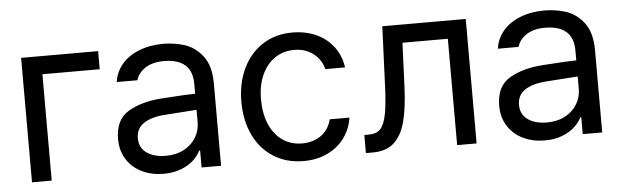

<svg xmlns="http://www.w3.org/2000/svg" viewBox="-41 -669 2646 815"><g transform="rotate(-5 1282.0 -262.0)"><path d="M395.5 -453.1H151.4V0H67.4V-530.3H395.5Z M711.9 -240.2 656.2 -236.3Q596.7 -232.4 564 -210.4Q531.2 -188.5 531.2 -146.5Q531.2 -119.1 545.4 -100.6Q559.6 -82 585 -72.3Q610.4 -62.5 642.6 -62.5Q688.5 -62.5 721.7 -80.6Q754.9 -98.6 772.5 -128.4Q790 -158.2 790 -192.4V-357.4Q790 -391.6 776.9 -415.5Q763.7 -439.5 736.8 -451.7Q710 -463.9 669.9 -463.9Q622.1 -463.9 591.3 -444.3Q560.5 -424.8 550.8 -392.6H462.9Q468.8 -435.5 496.6 -468.3Q524.4 -501 570.3 -519Q616.2 -537.1 673.8 -537.1Q719.7 -537.1 763.7 -523.4Q807.6 -509.8 840.3 -468.3Q873 -426.8 873 -349.6V0H790V-72.3H786.1Q776.4 -51.8 756.3 -32.7Q736.3 -13.7 703.6 -0.5Q670.9 12.7 627.9 12.7Q577.1 12.7 536.1 -6.8Q495.1 -26.4 471.2 -63.5Q447.3 -100.6 447.3 -150.4Q447.3 -233.4 503.9 -267.1Q560.5 -300.8 646.5 -306.6Q656.2 -307.6 740.2 -312.5L795.9 -314.5L796.9 -246.1Q788.1 -246.1 711.9 -240.2Z M982.4 -262.7Q982.4 -342.8 1012.7 -405.3Q1043 -467.8 1097.2 -502.4Q1151.4 -537.1 1222.7 -537.1Q1279.3 -537.1 1324.7 -516.6Q1370.1 -496.1 1398.4 -458Q1426.8 -419.9 1433.6 -370.1H1349.6Q1343.8 -395.5 1327.1 -416.5Q1310.5 -437.5 1284.7 -450.2Q1258.8 -462.9 1224.6 -462.9Q1177.7 -462.9 1142.1 -438.5Q1106.4 -414.1 1086.4 -369.6Q1066.4 -325.2 1066.4 -265.6Q1066.4 -205.1 1085.9 -159.7Q1105.5 -114.3 1141.1 -89.4Q1176.8 -64.5 1224.6 -64.5Q1255.9 -64.5 1281.7 -75.2Q1307.6 -85.9 1325.2 -106.9Q1342.8 -127.9 1349.6 -156.2H1433.6Q1426.8 -108.4 1399.4 -70.8Q1372.1 -33.2 1327.1 -11.2Q1282.2 10.7 1224.6 10.7Q1151.4 10.7 1096.2 -24.4Q1041 -59.6 1011.7 -121.6Q982.4 -183.6 982.4 -262.7Z M1490.2 -77.1H1508.8Q1542 -77.1 1559.1 -95.2Q1576.2 -113.3 1585 -159.2Q1593.8 -205.1 1596.7 -295.9L1606.4 -530.3H1961.9V0H1878.9V-453.1H1685.5L1677.7 -264.6Q1673.8 -172.9 1658.2 -115.7Q1642.6 -58.6 1609.4 -29.3Q1576.2 0 1518.6 0H1490.2Z M2335.9 -240.2 2280.3 -236.3Q2220.7 -232.4 2188 -210.4Q2155.3 -188.5 2155.3 -146.5Q2155.3 -119.1 2169.4 -100.6Q2183.6 -82 2209 -72.3Q2234.4 -62.5 2266.6 -62.5Q2312.5 -62.5 2345.7 -80.6Q2378.9 -98.6 2396.5 -128.4Q2414.1 -158.2 2414.1 -192.4V-357.4Q2414.1 -391.6 2400.9 -415.5Q2387.7 -439.5 2360.8 -451.7Q2334 -463.9 2293.9 -463.9Q2246.1 -463.9 2215.3 -444.3Q2184.6 -424.8 2174.8 -392.6H2086.9Q2092.8 -435.5 2120.6 -468.3Q2148.4 -501 2194.3 -519Q2240.2 -537.1 2297.9 -537.1Q2343.8 -537.1 2387.7 -523.4Q2431.6 -509.8 2464.4 -468.3Q2497.1 -426.8 2497.1 -349.6V0H2414.1V-72.3H2410.2Q2400.4 -51.8 2380.4 -32.7Q2360.4 -13.7 2327.6 -0.5Q2294.9 12.7 2252 12.7Q2201.2 12.7 2160.2 -6.8Q2119.1 -26.4 2095.2 -63.5Q2071.3 -100.6 2071.3 -150.4Q2071.3 -233.4 2127.9 -267.1Q2184.6 -300.8 2270.5 -306.6Q2280.3 -307.6 2364.3 -312.5L2419.9 -314.5L2420.9 -246.1Q2412.1 -246.1 2335.9 -240.2Z"/></g></svg>

Font: WEMIX Pretendard Variable
Style: Regular
Weight: 400
Designer: Base glyphs from Inter by Rasmus Andersson; Hangeul glyphs from Noto Sans CJK(Source Han Sans) by Jang Soo-young and Kan
Foundry: Kil Hyung-jin
Version: Version 1.000;Glyphs 3.2 (3208)